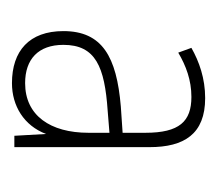

<svg xmlns="http://www.w3.org/2000/svg" viewBox="-41 -787 363 321"><g transform="rotate(90 140.5 -626.5)"><path d="M144 -788C111 -788 83 -778 60 -765L68 -743C90 -756 114 -765 142 -765C183 -765 202 -745 202 -688V-650L158 -647C75 -640 32 -616 32 -551C32 -494 65 -465 119 -465C157 -465 190 -485 204 -522L207 -469H226V-695C226 -753 204 -788 144 -788ZM165 -625 202 -628V-593C202 -529 173 -487 119 -487C79 -487 55 -509 55 -551C55 -605 92 -620 165 -625Z"/></g></svg>

Font: Noto Sans Malayalam UI Condensed Thin
Style: Regular
Weight: 100
Width: 3
Designer: Jelle Bosma - Monotype Design Team
Foundry: Monotype Imaging Inc.
Version: Version 2.104